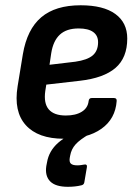

<svg xmlns="http://www.w3.org/2000/svg" viewBox="-20 -523 531 739"><path d="M225.3 11Q126.4 11 79.2 -41.4Q32 -93.8 47.8 -190.9L68 -314.4Q84.3 -410.4 138.8 -456.5Q193.2 -502.7 290.3 -502.7Q377.8 -502.7 423.8 -469.3Q469.8 -435.9 469.8 -374.8Q469.8 -300.6 424.4 -261.5Q379 -222.5 287.3 -212.1L158.2 -197.3L154.3 -172.7Q147.6 -125.2 167.8 -101.8Q188 -78.4 233.4 -78.4Q271.4 -78.4 294.7 -92.9Q318.1 -107.3 321.1 -133.9Q322.4 -145.7 332.8 -145.7H418.7Q429.8 -145.7 429.1 -134.6Q424.3 -65.4 370.2 -27.2Q316.2 11 225.3 11ZM170.6 -273.7 269.9 -285.5Q316 -292.1 336.8 -309.7Q357.5 -327.4 357.5 -360.6Q357.5 -386.3 338.5 -399.9Q319.5 -413.5 282.6 -413.5Q236.2 -413.5 210.5 -389.8Q184.8 -366.1 177.2 -318.4ZM241.3 196Q193.5 196 173 175Q152.5 153.9 158.2 116.1L160.9 102.2Q168.2 58 203.9 26.5Q239.5 -4.9 307.4 -24.9L324.5 -7.1Q287.3 14.3 270.8 32.8Q254.4 51.2 250.1 75.9L248.5 84.4Q245.8 100.2 252.8 106.8Q259.7 113.4 277.6 113.4Q285.6 113.4 291.6 112.4Q297.6 111.4 304.3 110.4Q309.7 109 312.7 111.9Q315.8 114.7 314.4 120.8L304.5 179.1Q302.8 188.1 293.4 190.2Q280.9 193.3 268 194.6Q255.2 196 241.3 196Z"/></svg>

Font: Sofia Sans Semi Condensed
Style: Italic
Weight: 400
Italic angle: -9°
Designer: Botio Nikoltchev, Ani Petrova
Foundry: lettersoup
Version: Version 4.101